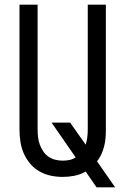

<svg xmlns="http://www.w3.org/2000/svg" viewBox="-20 -755 540 827"><path d="M476 52H396L349 -16Q326 -3 301 2Q276 7 250 7Q224 7 198 1.5Q172 -4 149.5 -17Q127 -30 110 -50Q93 -70 82.5 -94Q72 -118 68 -144Q64 -170 64 -196V-735H142V-196Q142 -180 144 -163.5Q146 -147 151.5 -132Q157 -117 166 -103.5Q175 -90 188.5 -80.5Q202 -71 218 -67Q234 -63 250 -63Q265 -63 279.5 -66Q294 -69 306 -77L202 -227H282L349 -132Q354 -147 356 -163.5Q358 -180 358 -196V-735H436V-196Q436 -178 434.5 -160Q433 -142 428.5 -124.5Q424 -107 416.5 -90.5Q409 -74 398 -60Z"/></svg>

Font: Iosevka Term Curly
Style: Regular
Weight: 400
Designer: Belleve Invis
Foundry: Belleve Invis
Version: Version 32.3.0